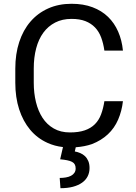

<svg xmlns="http://www.w3.org/2000/svg" viewBox="-20 -762 710 1005"><path d="M623.5 -232.4Q617.7 -180.7 598.4 -136Q579.1 -91.3 544.7 -59.1Q510.3 -26.9 461.4 -7.8Q423.3 5.4 376.5 8.8L371.6 30.8Q385.7 33.2 399.7 39.1Q413.6 44.9 424.6 55.2Q435.5 65.4 442.1 80.8Q448.7 96.2 448.7 117.7Q448.7 141.1 439 160.6Q429.2 180.2 409.7 194.1Q390.1 208 361.8 215.6Q333.5 223.1 296.4 223.1L292.5 169.4Q309.6 169.4 325 166.7Q340.3 164.1 351.8 158Q363.3 151.9 369.6 142.3Q376 132.8 376 119.6Q376 106.9 371.3 98.6Q366.7 90.3 356.9 85.2Q347.2 80.1 331.5 76.9Q315.9 73.7 294.9 71.8L309.6 7.8Q266.1 2.9 228.5 -14.2Q175.3 -38.1 137.9 -82.8Q100.6 -127.4 80.3 -189.7Q60.1 -252 60.1 -329.1V-402.3Q60.1 -479.5 80.6 -542Q101.1 -604.5 139.4 -648.9Q177.7 -693.4 232.2 -717.8Q286.6 -742.2 354.5 -742.2Q416.5 -742.2 464.4 -724.1Q512.2 -706.1 545.7 -673.6Q579.1 -641.1 598.6 -596.2Q618.2 -551.3 623.5 -497.1H526.4Q521 -535.2 509.5 -565.9Q498 -596.7 477.5 -618.2Q457 -639.6 427 -651.4Q397 -663.1 354.5 -663.1Q305.7 -663.1 268.8 -644Q231.9 -625 207 -591.1Q182.1 -557.1 169.4 -509.3Q156.7 -461.4 156.7 -403.3V-329.1Q156.7 -274.9 168.2 -227.8Q179.7 -180.7 202.6 -145.3Q225.6 -109.9 261.5 -89.4Q297.4 -68.8 346.2 -68.8Q392.1 -68.8 423.8 -79.8Q455.6 -90.8 476.6 -111.8Q497.6 -132.8 509 -163.3Q520.5 -193.8 526.4 -232.4Z"/></svg>

Font: Roboto2
Style: Regular
Weight: 400
Designer: Google
Foundry: Google
Version: Version 2.000981-w3; 2014; ttfautohint (v1.1) -l 5 -r 24 -G 